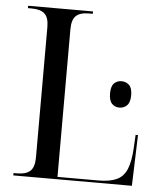

<svg xmlns="http://www.w3.org/2000/svg" viewBox="-52 -759 680 805"><g transform="rotate(5 288.5 -357.0)"><path d="M34 0V-10H50Q87 -10 104.5 -26.5Q122 -43 122 -84V-632Q122 -672 104.5 -688Q87 -704 50 -704H34V-714H307V-704H290Q253 -704 236 -687.5Q219 -671 219 -631V-10H391Q440 -10 468.5 -23.5Q497 -37 510.5 -69.5Q524 -102 527 -159L530 -214H540L533 0ZM452 -322Q433 -322 420.5 -335Q408 -348 408 -378Q408 -408 420.5 -420.5Q433 -433 452 -433Q471 -433 484 -420.5Q497 -408 497 -378Q497 -348 484 -335Q471 -322 452 -322Z"/></g></svg>

Font: Noto Serif Display SemiCondensed
Style: Regular
Weight: 400
Width: 4
Designer: Monotype Design Team
Foundry: Monotype Imaging Inc.
Version: Version 2.009